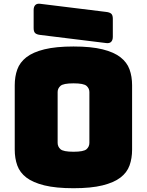

<svg xmlns="http://www.w3.org/2000/svg" viewBox="-20 -981 777 1016"><path d="M679 -189Q679 -143 665.5 -105.5Q652 -68 617.5 -41.5Q583 -15 522.5 0Q462 15 369 15Q276 15 215 0Q154 -15 119.5 -41.5Q85 -68 71.5 -105.5Q58 -143 58 -189V-530Q58 -576 71.5 -613.5Q85 -651 119.5 -678Q154 -705 215 -720Q276 -735 369 -735Q462 -735 522.5 -720Q583 -705 617.5 -678Q652 -651 665.5 -613.5Q679 -576 679 -530ZM285 -225Q285 -205 300 -191.5Q315 -178 369 -178Q423 -178 438 -191.5Q453 -205 453 -225V-494Q453 -513 438 -526.5Q423 -540 369 -540Q315 -540 300 -526.5Q285 -513 285 -494ZM543 -753 194 -796Q175 -798 166.5 -805.5Q158 -813 158 -832V-928Q158 -945 166.5 -954Q175 -963 192 -961L541 -918Q560 -916 568.5 -908.5Q577 -901 577 -882V-786Q577 -769 568.5 -760Q560 -751 543 -753Z"/></svg>

Font: Bungee
Style: Regular
Weight: 400
Designer: David Jonathan Ross
Foundry: David Jonathan Ross
Version: Version 1.000;PS 1.0;hotconv 1.0.72;makeotf.lib2.5.5900